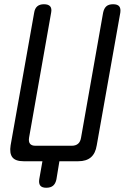

<svg xmlns="http://www.w3.org/2000/svg" viewBox="-20 -760 640 905"><path d="M165 85 180 0H91Q53 0 38.5 -18.5Q24 -37 30 -75L141 -700Q144 -720 155.5 -730Q167 -740 187 -740Q208 -740 216.5 -730Q225 -720 221 -700L117 -111Q114 -92 121.5 -82.5Q129 -73 147 -73H318Q337 -73 348 -82.5Q359 -92 362 -111L466 -700Q470 -720 481 -730Q492 -740 513 -740Q534 -740 542 -730Q550 -720 547 -700L436 -75Q430 -37 408.5 -18.5Q387 0 349 0H260L246 85Q242 105 230.5 115Q219 125 198 125Q178 125 170 115Q162 105 165 85Z"/></svg>

Font: Maple Mono NL Light
Style: Italic
Weight: 300
Italic angle: -10°
Monospace: yes
Designer: subframe7536
Version: Version 7.000